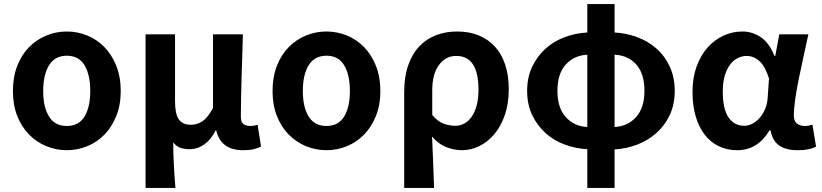

<svg xmlns="http://www.w3.org/2000/svg" viewBox="-20 -730 4070 951"><path d="M311 14Q258 14 209.5 -6Q161 -26 124 -63.5Q87 -101 65.5 -155.5Q44 -210 44 -279Q44 -349 65.5 -404Q87 -459 124 -496.5Q161 -534 209.5 -554Q258 -574 311 -574Q364 -574 412.5 -554Q461 -534 497.5 -496.5Q534 -459 556 -404Q578 -349 578 -279Q578 -210 556 -155.5Q534 -101 497.5 -63.5Q461 -26 412.5 -6Q364 14 311 14ZM311 -106Q370 -106 398.5 -152.5Q427 -199 427 -279Q427 -360 398.5 -407Q370 -454 311 -454Q252 -454 223 -407Q194 -360 194 -279Q194 -199 223 -152.5Q252 -106 311 -106Z M701 -560H847V-229Q847 -166 865.5 -139Q884 -112 925 -112Q957 -112 983 -129.5Q1009 -147 1035 -195V-560H1183Q1182 -509 1180 -453.5Q1178 -398 1176.5 -344Q1175 -290 1174 -240.5Q1173 -191 1173 -152Q1173 -126 1185.5 -116Q1198 -106 1221 -106Q1238 -106 1256 -112L1273 -4Q1257 4 1236.5 9Q1216 14 1184 14Q1074 14 1051 -84H1048Q1025 -38 991.5 -14.5Q958 9 918 9Q895 9 874.5 2.5Q854 -4 838 -25Q838 9 839 37.5Q840 66 841.5 92Q843 118 844.5 144.5Q846 171 849 201H701Z M1597 14Q1544 14 1495.5 -6Q1447 -26 1410 -63.5Q1373 -101 1351.5 -155.5Q1330 -210 1330 -279Q1330 -349 1351.5 -404Q1373 -459 1410 -496.5Q1447 -534 1495.5 -554Q1544 -574 1597 -574Q1650 -574 1698.5 -554Q1747 -534 1783.5 -496.5Q1820 -459 1842 -404Q1864 -349 1864 -279Q1864 -210 1842 -155.5Q1820 -101 1783.5 -63.5Q1747 -26 1698.5 -6Q1650 14 1597 14ZM1597 -106Q1656 -106 1684.5 -152.5Q1713 -199 1713 -279Q1713 -360 1684.5 -407Q1656 -454 1597 -454Q1538 -454 1509 -407Q1480 -360 1480 -279Q1480 -199 1509 -152.5Q1538 -106 1597 -106Z M1982 -273Q1982 -350 2002 -407Q2022 -464 2057.5 -501Q2093 -538 2140.5 -556Q2188 -574 2244 -574Q2304 -574 2351.5 -554.5Q2399 -535 2432 -498.5Q2465 -462 2482.5 -409Q2500 -356 2500 -289Q2500 -217 2480.5 -160.5Q2461 -104 2428.5 -65.5Q2396 -27 2354.5 -6.5Q2313 14 2268 14Q2230 14 2191 -1Q2152 -16 2120 -54Q2123 15 2125.5 75Q2128 135 2130 201H1982ZM2235 -107Q2259 -107 2279.5 -118Q2300 -129 2316 -151.5Q2332 -174 2341 -207.5Q2350 -241 2350 -287Q2350 -368 2323 -410.5Q2296 -453 2239 -453Q2188 -453 2154.5 -408.5Q2121 -364 2121 -283V-160Q2150 -127 2178.5 -117Q2207 -107 2235 -107Z M3024 -101Q3089 -104 3130.5 -150Q3172 -196 3172 -280Q3172 -365 3131.5 -410.5Q3091 -456 3024 -459ZM2889 -459Q2824 -456 2782.5 -410.5Q2741 -365 2741 -280Q2741 -196 2782.5 -150Q2824 -104 2889 -101ZM3024 -569Q3082 -566 3136 -546Q3190 -526 3231.5 -489.5Q3273 -453 3297.5 -400Q3322 -347 3322 -280Q3322 -212 3297 -159.5Q3272 -107 3230.5 -70.5Q3189 -34 3135.5 -13.5Q3082 7 3024 10V201H2889V9Q2831 6 2777 -14Q2723 -34 2682 -71Q2641 -108 2616 -160Q2591 -212 2591 -280Q2591 -347 2616 -399.5Q2641 -452 2682 -489Q2723 -526 2777 -546Q2831 -566 2889 -569V-710H3024Z M3632 14Q3582 14 3541 -5.5Q3500 -25 3471 -62Q3442 -99 3426 -153Q3410 -207 3410 -275Q3410 -345 3430.5 -401Q3451 -457 3485 -495Q3519 -533 3563.5 -553.5Q3608 -574 3657 -574Q3706 -574 3748 -546Q3790 -518 3816 -453H3820L3840 -560H3984Q3973 -509 3960.5 -452.5Q3948 -396 3937 -342Q3926 -288 3919 -240Q3912 -192 3912 -158Q3912 -130 3927.5 -118Q3943 -106 3967 -106Q3986 -106 4004 -113L4022 -4Q4008 4 3985.5 9Q3963 14 3931 14Q3874 14 3840.5 -8.5Q3807 -31 3796 -85H3792Q3733 14 3632 14ZM3666 -107Q3687 -107 3707 -117.5Q3727 -128 3743 -146.5Q3759 -165 3769.5 -189.5Q3780 -214 3782 -242L3789 -341Q3770 -402 3741.5 -427.5Q3713 -453 3678 -453Q3656 -453 3634.5 -442.5Q3613 -432 3596.5 -410.5Q3580 -389 3570 -355.5Q3560 -322 3560 -277Q3560 -190 3588.5 -148.5Q3617 -107 3666 -107Z"/></svg>

Font: SpoqaHanSans-Bold
Style: Regular
Weight: 700
Designer: [Spoqa Han Sans] Dong-huui Kim \uAE40 \uB3D9 \uD718   [Noto Sans] Ryoko NISHIZUKA \u897F \u585A \u6DBC \u5B50  (kana & i
Foundry: Spoqa (http://www.spoqa-han-sans.com)
Version: Version 2.000